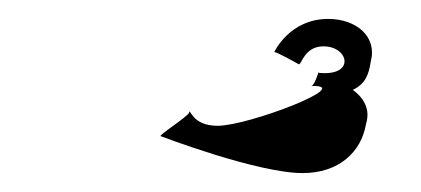

<svg xmlns="http://www.w3.org/2000/svg" viewBox="-20 -707 445 203"><path d="M150 -563C150 -563 252 -524 300 -524C338 -524 362 -546 367 -576C372 -592 364 -604 353 -612C366 -618 370 -628 372 -642C379 -668 357 -687 327 -687C286 -687 270 -652 270 -652C273 -652 296 -639 296 -639C299 -639 302 -658 322 -658C349 -658 356 -626 317 -630C318 -636 313 -616 309 -616C357 -618 243 -574 210 -574C182 -574 181 -594 180 -588C179 -584 146 -563 150 -563Z"/></svg>

Font: Ampere
Style: SuExtIta
Weight: 400
Version: Version 1